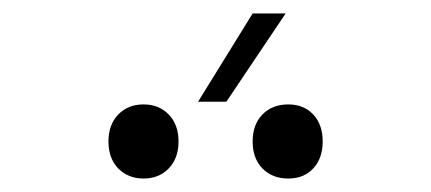

<svg xmlns="http://www.w3.org/2000/svg" viewBox="-20 -920 640 285"><path d="M274 -769 355 -900H404L316 -769ZM408 -655Q384 -655 369.5 -670Q355 -685 355 -710Q355 -735 369.5 -750Q384 -765 408 -765Q431 -765 445 -750Q459 -735 459 -710Q459 -685 445 -670Q431 -655 408 -655ZM193 -655Q170 -655 155.5 -670Q141 -685 141 -710Q141 -735 155.5 -750Q170 -765 193 -765Q216 -765 230.5 -750Q245 -735 245 -710Q245 -685 230.5 -670Q216 -655 193 -655Z"/></svg>

Font: NKDuy Mono Thin
Style: Regular
Weight: 100
Monospace: yes
Designer: NKDuy
Foundry: NKDuy
Version: Version 2.251; ttfautohint (v1.8.4.7-5d5b)